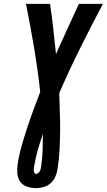

<svg xmlns="http://www.w3.org/2000/svg" viewBox="-20 -755 555 998"><path d="M167 223Q143 223 120 215Q97 207 84.5 188.5Q72 170 70 146Q68 122 72 97Q79 50 92.5 3Q106 -44 121.5 -91Q137 -138 154 -184.5Q171 -231 189 -277V-278Q176 -394 157 -508Q138 -622 115 -735H240Q250 -670 257 -604.5Q264 -539 271 -474Q300 -539 330 -604.5Q360 -670 390 -735H515Q454 -620 396.5 -504.5Q339 -389 288 -271Q289 -222 291 -173Q293 -124 292.5 -74.5Q292 -25 289.5 25Q287 75 279 124Q276 144 267.5 163.5Q259 183 243.5 197Q228 211 207.5 217Q187 223 167 223ZM167 149Q172 149 177 145.5Q182 142 185.5 137Q189 132 190.5 126.5Q192 121 193 116Q200 72 201.5 28Q203 -16 203 -59Q188 -16 176 26.5Q164 69 157 112Q156 118 155.5 123.5Q155 129 156 134Q157 139 159 144Q161 149 167 149Z"/></svg>

Font: Iosevka Extrabold
Style: Italic
Weight: 800
Italic angle: -9°
Monospace: yes
Designer: Belleve Invis
Foundry: Belleve Invis
Version: Version 32.5.0; ttfautohint (v1.8.4)